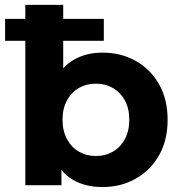

<svg xmlns="http://www.w3.org/2000/svg" viewBox="-20 -762 742 790"><path d="M401.5 7.6Q331.3 7.6 280.2 -22.1Q229 -51.8 201.9 -113.3Q174.8 -174.8 174.8 -269.2Q174.8 -363.8 203.1 -424.8Q231.4 -485.7 282.8 -515.6Q334.1 -545.5 401.5 -545.5Q477.7 -545.5 538.3 -511.5Q598.9 -477.5 634.3 -415.5Q669.7 -353.6 669.7 -269.2Q669.7 -184.8 634.3 -122.8Q598.9 -60.8 538.3 -26.6Q477.7 7.6 401.5 7.6ZM84.1 0V-742H240.1V-429.3L230.1 -269.8L232.8 -110.2V0ZM374.6 -120.1Q413.5 -120.1 444.4 -137.9Q475.2 -155.6 493.6 -189.5Q511.9 -223.3 511.9 -269.2Q511.9 -316 493.6 -349.2Q475.2 -382.3 444.4 -400.1Q413.5 -417.8 374.6 -417.8Q335.7 -417.8 304.9 -400.1Q274 -382.3 255.7 -349.2Q237.3 -316 237.3 -269.2Q237.3 -223.3 255.7 -189.5Q274 -155.6 304.9 -137.9Q335.7 -120.1 374.6 -120.1ZM1 -594.2V-684.3H407.2V-594.2Z"/></svg>

Font: Montserrat Thin
Style: Regular
Weight: 100
Designer: Julieta Ulanovsky
Foundry: Julieta Ulanovsky
Version: Version 9.000